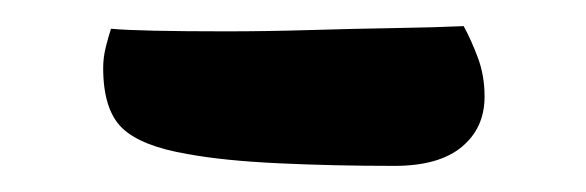

<svg xmlns="http://www.w3.org/2000/svg" viewBox="-20 -124 449 147"><path d="M282 3Q235 3 193 1Q151 -1 124 -6Q88 -12 73.5 -26Q59 -40 59 -72Q59 -80 61 -88Q63 -96 65 -102Q75 -101 98 -100.5Q121 -100 152.5 -100Q184 -100 217.5 -101Q251 -102 282 -102.5Q313 -103 335 -104Q341 -93 346 -79.5Q351 -66 351 -50Q351 -26 333.5 -11.5Q316 3 282 3Z"/></svg>

Font: Baloo Bhaijaan 2 Medium
Style: Regular
Weight: 500
Designer: Sanskriti Dholi, Noopur Datye and Ek Type
Foundry: Ek Type
Version: Version 1.701